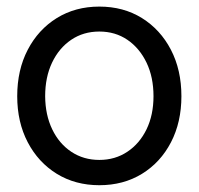

<svg xmlns="http://www.w3.org/2000/svg" viewBox="-20 -543 591 571"><path d="M275.4 7.8Q204.1 7.8 148.9 -26.1Q93.8 -60.1 62.5 -119.9Q31.2 -179.7 31.2 -256.8Q31.2 -335 62.5 -395Q93.8 -455.1 148.9 -489.3Q204.1 -523.4 275.4 -523.4Q347.2 -523.4 402.1 -489.3Q457 -455.1 488.3 -395Q519.5 -335 519.5 -256.8Q519.5 -179.7 488.5 -119.9Q457.5 -60.1 402.3 -26.1Q347.2 7.8 275.4 7.8ZM275.4 -67.4Q322.3 -67.4 358.6 -91.6Q395 -115.7 415.8 -158.4Q436.5 -201.2 436.5 -256.8Q436.5 -313.5 415.8 -356.7Q395 -399.9 358.9 -424.6Q322.8 -449.2 275.4 -449.2Q228 -449.2 191.7 -424.6Q155.3 -399.9 134.8 -356.7Q114.3 -313.5 114.3 -256.8Q114.7 -201.2 135.3 -158.4Q155.8 -115.7 192.1 -91.6Q228.5 -67.4 275.4 -67.4Z"/></svg>

Font: Inter Display V
Style: Regular
Weight: 400
Designer: Rasmus Andersson
Foundry: rsms
Version: Version 3.015;git-src